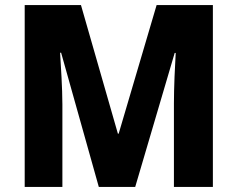

<svg xmlns="http://www.w3.org/2000/svg" viewBox="-20 -800 933 754"><path d="M368 -66H511L666 -592H670C667 -544 663 -454 663 -394V-66H816V-780H595L446 -275H443L298 -780H77V-66H225V-390C225 -452 219 -544 216 -593H220Z"/></svg>

Font: Noto Sans Malayalam UI SemiCondensed ExtraBold
Style: Regular
Weight: 800
Width: 4
Designer: Jelle Bosma - Monotype Design Team
Foundry: Monotype Imaging Inc.
Version: Version 2.104